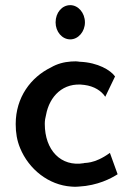

<svg xmlns="http://www.w3.org/2000/svg" viewBox="-20 -723 524 746"><path d="M196 -636C196 -600 221 -570 253 -570C284 -570 310 -600 310 -636C310 -673 284 -703 253 -703C221 -703 196 -674 196 -636ZM389 -347 427 -426C410 -450 361 -480 291 -483H290C279 -485 268 -485 256 -484C228 -482 202 -475 178 -461C100 -423 41 -345 41 -241C41 -207 46 -177 58 -148C92 -65 169 -4 257 2C267 3 276 3 286 2C360 -2 412 -30 437 -46L407 -129C344 -83 306 -92 306 -89C217 -74 154 -139 154 -242C154 -254 156 -266 159 -277C172 -348 225 -405 308 -393C346 -388 374 -370 389 -347Z"/></svg>

Font: Bluebird
Style: LiNrw
Weight: 300
Designer: Jasper
Foundry: Cannot Into Space Fonts
Version: Version 0.98